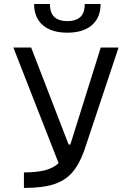

<svg xmlns="http://www.w3.org/2000/svg" viewBox="-20 -928 626 948"><path d="M98.1 0V-76.7Q159.2 -76.7 200.4 -86.9Q241.7 -97.2 269.5 -122.1L45.9 -693.4H133.8L318.8 -214.4H327.1Q328.6 -218.8 330.1 -223.1L477.5 -693.4H565.4L395 -182.1Q370.1 -113.3 334 -73.5Q297.9 -33.7 241.5 -16.8Q185.1 0 98.1 0ZM312.5 -766.6Q234.4 -766.6 191.4 -803.7Q148.4 -840.8 148.4 -908.2H226.6Q226.6 -863.3 249 -843.5Q271.5 -823.7 312.5 -823.7Q353.5 -823.7 376 -843.5Q398.4 -863.3 398.4 -908.2H476.6Q476.6 -840.8 433.6 -803.7Q390.6 -766.6 312.5 -766.6Z"/></svg>

Font: Cascadia Code PL SemiLight
Style: Regular
Weight: 350
Monospace: yes
Designer: Aaron Bell
Foundry: Saja Typeworks
Version: Version 2404.023; ttfautohint (v1.8.4)